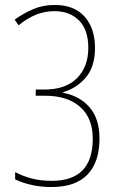

<svg xmlns="http://www.w3.org/2000/svg" viewBox="-20 -744 493 774"><path d="M187 10Q107 10 41 -21V-50Q74 -33 109.5 -24Q145 -15 189 -15Q354 -15 354 -185Q354 -268 303 -313Q252 -358 163 -358H124V-383H158Q245 -383 290.5 -429Q336 -475 336 -551Q336 -624 298.5 -661.5Q261 -699 200 -699Q160 -699 124.5 -684.5Q89 -670 55 -642L39 -665Q76 -691 114.5 -707.5Q153 -724 201 -724Q279 -724 321 -677Q363 -630 363 -551Q363 -477 327.5 -433.5Q292 -390 234 -372V-370Q300 -358 340.5 -312Q381 -266 381 -185Q381 -90 332.5 -40Q284 10 187 10Z"/></svg>

Font: Noto Sans Gurmukhi UI Condensed Thin
Style: Regular
Weight: 100
Width: 3
Designer: Jelle Bosma - Monotype Design Team
Foundry: Monotype Imaging Inc.
Version: Version 2.004; ttfautohint (v1.8.4.7-5d5b)